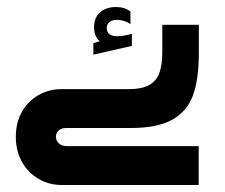

<svg xmlns="http://www.w3.org/2000/svg" viewBox="-20 -526 640 546"><path d="M25 -137Q25 -178 42.8 -208.8Q60.5 -239.5 90.2 -256Q120 -272.5 154 -272.5H346.5Q383 -272.5 403.8 -284Q424.5 -295.5 433 -318.2Q441.5 -341 441.5 -377.5V-455.5H545.5V-375.5Q545.5 -301.5 529 -255.5Q512.5 -209.5 470.2 -185.8Q428 -162 352 -162H168Q154 -162 146.5 -154.5Q139 -147 139 -137Q139 -126.5 147.2 -118.5Q155.5 -110.5 170 -110.5H545V0H154.5Q120 0 90.2 -17Q60.5 -34 42.8 -65.2Q25 -96.5 25 -137ZM245.5 -403.5 263.5 -408.5Q247.5 -422.5 247.5 -448.5Q247.5 -476 264.8 -491Q282 -506 309.5 -506Q322.5 -506 332.2 -503Q342 -500 351 -493.5V-457Q344.5 -462.5 334 -466Q323.5 -469.5 311.5 -469.5Q299 -469.5 291.2 -463Q283.5 -456.5 283.5 -446.5Q283.5 -423 314 -423Q331 -423 355 -430V-395.5L245.5 -370.5Z"/></svg>

Font: JuliaMono SemiBold
Style: Regular
Weight: 600
Monospace: yes
Designer: cormullion
Foundry: corm
Version: Version 0.055; ttfautohint (v1.8.4)